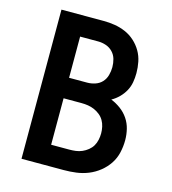

<svg xmlns="http://www.w3.org/2000/svg" viewBox="-109 -825 819 914"><g transform="rotate(15 300.0 -367.5)"><path d="M81 0V-735H289Q317 -735 344.5 -730.5Q372 -726 397.5 -715Q423 -704 444 -685Q465 -666 479 -642Q493 -618 498.5 -590.5Q504 -563 504 -535Q504 -512 500 -489.5Q496 -467 485 -447Q474 -427 457.5 -410.5Q441 -394 421 -383Q446 -373 468.5 -356.5Q491 -340 506.5 -317Q522 -294 528.5 -267Q535 -240 535 -213Q535 -182 528 -151.5Q521 -121 504 -95.5Q487 -70 462.5 -50.5Q438 -31 409.5 -19.5Q381 -8 350.5 -4Q320 0 289 0ZM200 -431H289Q309 -431 328.5 -437.5Q348 -444 361.5 -458.5Q375 -473 380.5 -493Q386 -513 386 -533Q386 -553 380.5 -572.5Q375 -592 361 -606.5Q347 -621 328 -627.5Q309 -634 289 -634H200ZM200 -101H289Q305 -101 321 -103Q337 -105 352 -111.5Q367 -118 380 -128.5Q393 -139 401 -152.5Q409 -166 412.5 -182.5Q416 -199 416 -215Q416 -215 416 -215Q416 -215 416 -215Q416 -231 412.5 -247Q409 -263 401 -277Q393 -291 380 -301.5Q367 -312 352 -318.5Q337 -325 321 -327.5Q305 -330 289 -330H200Z"/></g></svg>

Font: Iosevka Custom Extended
Style: Bold
Weight: 700
Width: 7
Monospace: yes
Designer: Belleve Invis
Foundry: Belleve Invis
Version: Version 11.2.4; ttfautohint (v1.8.4)